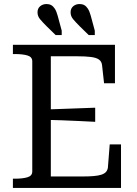

<svg xmlns="http://www.w3.org/2000/svg" viewBox="-20 -932 679 952"><path d="M430 -854 450 -780V-758H420L375 -802Q355 -822 342.5 -837Q330 -852 330 -871Q330 -890 343 -901Q356 -912 375 -912Q388 -912 398 -906.5Q408 -901 416 -888.5Q424 -876 430 -854ZM266 -854 286 -780V-758H256L211 -802Q191 -822 178.5 -837Q166 -852 166 -871Q166 -890 179 -901Q192 -912 211 -912Q224 -912 234 -906.5Q244 -901 252 -888.5Q260 -876 266 -854ZM580 -216V0H44V-46H55Q92 -46 116 -53Q140 -60 140 -82V-628Q140 -650 116 -657Q92 -664 55 -664H44V-710H550V-519H496L486 -609Q484 -627 471 -636.5Q458 -646 431 -649.5Q404 -653 361 -653H232V-57H389Q421 -57 444.5 -59Q468 -61 483 -66Q498 -71 505.5 -79.5Q513 -88 515 -101L524 -216ZM203 -389Q246 -391 287.5 -392Q329 -393 370.5 -395Q412 -397 452 -398V-328Q412 -330 370.5 -332Q329 -334 287.5 -335.5Q246 -337 203 -338Z"/></svg>

Font: Roboto Serif 28pt
Style: Regular
Weight: 400
Designer: Greg Gazdowicz
Foundry: Commercial Type
Version: Version 1.008